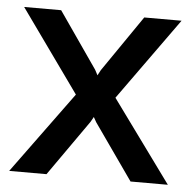

<svg xmlns="http://www.w3.org/2000/svg" viewBox="-43 -566 609 610"><g transform="rotate(5 261.0 -261.5)"><path d="M128 -523 252 -344 261 -327 270 -344 393 -523H512L324 -261L514 0H395L270 -178L261 -194L252 -178L127 0H8L198 -260L10 -523Z"/></g></svg>

Font: Raleway-v4020 SemiBold
Style: Regular
Weight: 600
Designer: Matt McInerney, Pablo Impallari, Rodrigo Fuenzalida
Foundry: Matt McInerney, Pablo Impallari, Rodrigo Fuenzalida
Version: Version 4.020;PS 004.020;hotconv 1.0.88;makeotf.lib2.5.64775